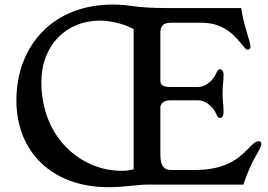

<svg xmlns="http://www.w3.org/2000/svg" viewBox="-20 -797 1158 829"><path d="M50.8 -363.3C50.8 -140.1 206.5 11.2 447.8 11.2C522.9 11.2 565.4 0 623.5 0H1030.8C1047.4 -49.3 1064.9 -90.8 1089.8 -132.8C1102.1 -153.3 1108.4 -168.5 1108.4 -176.8C1108.4 -183.6 1103.5 -187.5 1096.7 -187.5C1088.9 -186.5 1083 -186 1065.4 -168.9L1047.4 -150.4C1002 -105 945.3 -63 819.8 -63H717.3C689 -63 672.4 -80.1 672.4 -128.9V-333C672.4 -349.6 687.5 -363.8 713.9 -363.8H835.9C859.9 -363.8 897 -345.2 915 -302.2C918.9 -293.5 922.4 -287.6 930.2 -287.6C938.5 -287.6 945.3 -294.9 945.3 -314.9C945.3 -342.3 940.9 -367.2 940.9 -392.1C940.9 -422.9 945.3 -453.1 945.3 -470.7C945.3 -490.7 938.5 -498 930.2 -498C922.4 -498 918.5 -492.2 915 -483.4C896.5 -440.4 860.4 -421.4 835.9 -421.4H714.4C683.6 -421.4 672.4 -431.2 672.4 -447.3V-655.3C672.4 -683.1 683.1 -698.7 717.3 -698.7H850.1C947.8 -698.7 992.2 -645 1031.7 -596.2C1041 -584 1045.4 -582.5 1051.3 -582.5C1057.1 -582.5 1061.5 -587.9 1061.5 -596.7C1061.5 -614.7 1029.3 -697.3 1021.5 -762.2H702.1C553.2 -762.2 553.2 -777.3 465.8 -777.3C210 -777.3 50.8 -600.6 50.8 -363.3ZM158.7 -442.4C158.7 -604 269 -708 410.6 -708C457 -708 512.2 -694.8 557.1 -671.9V-65.9C539.6 -61 521 -59.6 503.4 -59.6C335.4 -59.6 158.7 -197.3 158.7 -442.4Z"/></svg>

Font: Stoke
Style: Regular
Weight: 400
Designer: Nicole Fally
Foundry: Nicole Fally
Version: Version 1.002